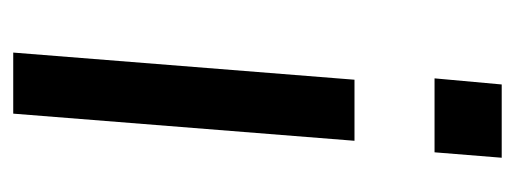

<svg xmlns="http://www.w3.org/2000/svg" viewBox="-258 -502 760 283"><g transform="rotate(90 121.5 -360.0)"><path d="M57 0 97 -503H187L147 0ZM104 -720H212L204 -621H95Z"/></g></svg>

Font: Muli Medium
Style: Italic
Weight: 500
Italic angle: -4.541°
Designer: Vernon Adams
Foundry: Vernon Adams
Version: Version 2.100; ttfautohint (v1.8.1.43-b0c9)